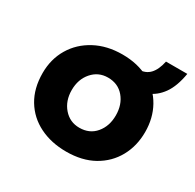

<svg xmlns="http://www.w3.org/2000/svg" viewBox="-123 -657 817 803"><g transform="rotate(30 285.5 -255.5)"><path d="M38 -224Q38 -291 69.5 -344Q101 -397 158 -427.5Q215 -458 289 -458Q364 -458 419 -427.5Q474 -397 503.5 -344Q533 -291 533 -224Q533 -157 503.5 -103.5Q474 -50 419 -19Q364 12 287 12Q215 12 158.5 -16Q102 -44 70 -97Q38 -150 38 -224ZM179 -223Q179 -171 209 -136.5Q239 -102 285 -102Q334 -102 363 -136.5Q392 -171 392 -223Q392 -275 363 -309.5Q334 -344 285 -344Q239 -344 209 -309.5Q179 -275 179 -223ZM376 -437Q411 -437 431.5 -458.5Q452 -480 461 -523H564Q553 -458 526.5 -421Q500 -384 461.5 -369Q423 -354 376 -354Z"/></g></svg>

Font: Reem Kufi Ink
Style: Bold
Weight: 700
Designer: Khaled Hosny
Version: Version 1.002